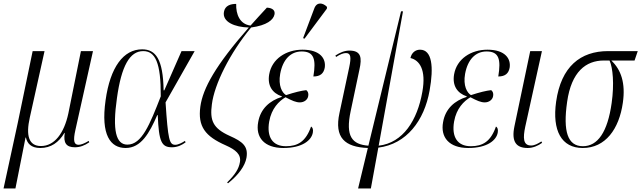

<svg xmlns="http://www.w3.org/2000/svg" viewBox="-53 -824 3614 1082"><path d="M-33 238H34L91 -49H93C100 -17 121 10 174 10C234 10 278 -21 310 -75H312C303 -19 320 6 369 6C398 6 424 -4 450 -22L447 -30C422 -15 403 -8 390 -8C364 -8 358 -30 372 -92L471 -536H403L332 -184C308 -73 254 -1 178 -1C109 -1 92 -60 115 -162L198 -536H131L47 -131Z M655 10C742 10 789 -74 833 -175H836C842 -24 858 6 916 6C949 6 974 -8 993 -22L989 -30C976 -21 952 -8 935 -8C901 -8 894 -36 880 -247L1044 -536H970L873 -315H869C866 -490 825 -546 748 -546C643 -546 568 -446 542 -259C514 -62 570 10 655 10ZM665 -9C600 -9 580 -90 606 -271C631 -452 678 -536 754 -536C822 -536 854 -471 853 -281C791 -122 746 -9 665 -9Z M1232 209C1291 162 1328 111 1336 65C1347 0 1314 -26 1242 -58C1146 -101 1129 -146 1141 -236C1155 -349 1242 -524 1362 -669C1451 -681 1488 -712 1494 -743C1498 -764 1485 -779 1451 -781C1418 -745 1387 -712 1359 -680C1299 -687 1276 -743 1278 -802C1247 -802 1215 -793 1209 -757C1199 -700 1270 -671 1349 -669C1162 -456 1090 -326 1076 -223C1061 -111 1103 -56 1219 -5C1275 20 1307 46 1299 90C1293 127 1272 160 1227 204Z M1663 -606 1789 -775 1790 -785C1767 -809 1732 -815 1718 -776L1655 -609ZM1544 10C1653 10 1703 -35 1710 -77C1713 -94 1709 -106 1700 -111C1670 -25 1624 0 1558 0C1483 0 1449 -52 1464 -139C1477 -213 1519 -254 1556 -276C1594 -256 1615 -247 1637 -247C1661 -247 1681 -262 1684 -283C1687 -299 1681 -310 1673 -316C1645 -313 1608 -304 1559 -288C1537 -301 1514 -341 1526 -408C1541 -490 1586 -534 1647 -534C1717 -534 1729 -490 1713 -393C1753 -393 1771 -411 1777 -442C1785 -492 1753 -544 1652 -544C1559 -544 1479 -492 1464 -405C1453 -341 1482 -299 1535 -281V-278C1468 -257 1415 -212 1402 -136C1386 -50 1436 10 1544 10Z M1965 238H2037L2079 8C2238 -12 2338 -144 2368 -314C2392 -447 2382 -544 2314 -544C2290 -544 2267 -529 2260 -497C2310 -485 2350 -433 2327 -306C2299 -147 2219 -19 2081 -3L2218 -760H2207L2023 -3C1931 -10 1893 -55 1923 -197L1973 -434C1987 -498 1983 -539 1916 -539C1889 -539 1863 -528 1837 -511L1841 -503C1865 -519 1883 -525 1897 -525C1924 -525 1927 -501 1915 -445L1860 -187C1830 -48 1890 5 2020 10Z M2586 10C2695 10 2745 -35 2752 -77C2755 -94 2751 -106 2742 -111C2712 -25 2666 0 2600 0C2525 0 2491 -52 2506 -139C2519 -213 2561 -254 2598 -276C2636 -256 2657 -247 2679 -247C2703 -247 2723 -262 2726 -283C2729 -299 2723 -310 2715 -316C2687 -313 2650 -304 2601 -288C2579 -301 2556 -341 2568 -408C2583 -490 2628 -534 2689 -534C2759 -534 2771 -490 2755 -393C2795 -393 2813 -411 2819 -442C2827 -492 2795 -544 2694 -544C2601 -544 2521 -492 2506 -405C2495 -341 2524 -299 2577 -281V-278C2510 -257 2457 -212 2444 -136C2428 -50 2478 10 2586 10Z M2921 10C2951 10 2980 -3 3002 -19L2998 -27C2978 -14 2959 -4 2940 -4C2894 -4 2894 -48 2907 -110L3001 -536H2935L2846 -112C2828 -25 2856 10 2921 10Z M3231 10C3359 10 3436 -97 3457 -245C3473 -356 3447 -431 3392 -483H3523L3541 -536H3374C3218 -536 3109 -449 3081 -251C3058 -88 3111 10 3231 10ZM3232 0C3146 0 3119 -83 3143 -250C3167 -420 3249 -483 3350 -483H3382C3401 -442 3409 -350 3394 -244C3371 -79 3315 0 3232 0Z"/></svg>

Font: Noto Serif Display Condensed Light
Style: Italic
Weight: 300
Width: 3
Italic angle: -12°
Designer: Monotype Design Team
Foundry: Monotype Imaging Inc.
Version: Version 2.009